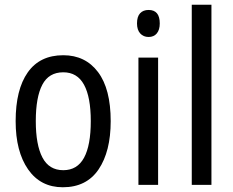

<svg xmlns="http://www.w3.org/2000/svg" viewBox="-20 -780 982 810"><path d="M447 -269Q447 -141 396 -65.5Q345 10 245 10Q151 10 98.5 -65.5Q46 -141 46 -269Q46 -402 97 -474.5Q148 -547 247 -547Q340 -547 393.5 -476Q447 -405 447 -269ZM131 -269Q131 -169 159 -115.5Q187 -62 247 -62Q306 -62 334.5 -114.5Q363 -167 363 -269Q363 -370 334.5 -422.5Q306 -475 247 -475Q186 -475 158.5 -422.5Q131 -370 131 -269Z M607 -738Q654 -738 654 -681Q654 -654 641.5 -639Q629 -624 607 -624Q585 -624 571.5 -639Q558 -654 558 -681Q558 -710 571 -724Q584 -738 607 -738ZM647 -537V0H564V-537Z M872 0H789V-760H872Z"/></svg>

Font: Noto Sans Gurmukhi Condensed
Style: Regular
Weight: 400
Width: 3
Designer: Jelle Bosma - Monotype Design Team
Foundry: Monotype Imaging Inc.
Version: Version 2.004; ttfautohint (v1.8.4.7-5d5b)